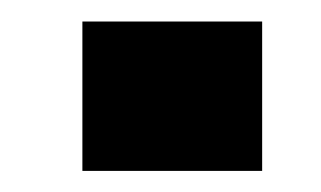

<svg xmlns="http://www.w3.org/2000/svg" viewBox="-20 -162 304 182"><path d="M228.5 -141.6V0H58.1V-141.6Z"/></svg>

Font: Battambang Black
Style: Regular
Weight: 900
Designer: Danh Hong
Version: Version 8.002; ttfautohint (v1.8.3)